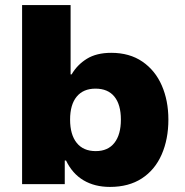

<svg xmlns="http://www.w3.org/2000/svg" viewBox="-20 -725 727 756"><path d="M413 11Q353 11 309 -15Q265 -41 240 -93H235V0H67V-705H258V-432H262Q284 -470 322 -493.5Q360 -517 418 -517Q490 -517 540.5 -482.5Q591 -448 617 -388.5Q643 -329 643 -254Q643 -177 616.5 -116.5Q590 -56 538.5 -22.5Q487 11 413 11ZM357 -130Q405 -130 430.5 -162.5Q456 -195 456 -254Q456 -313 430.5 -344.5Q405 -376 356 -376Q308 -376 282 -344.5Q256 -313 256 -254Q256 -195 282 -162.5Q308 -130 357 -130Z"/></svg>

Font: Nunito Sans 7pt Black
Style: Regular
Weight: 900
Designer: Vernon Adams
Foundry: Vernon Adams
Version: Version 3.101;gftools[0.9.27]